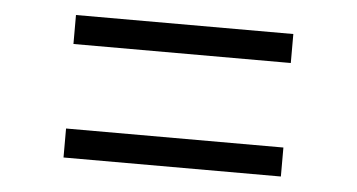

<svg xmlns="http://www.w3.org/2000/svg" viewBox="-33 -449 736 396"><g transform="rotate(5 335.0 -251.5)"><path d="M110 -399H560V-339H110ZM110 -164H560V-104H110Z"/></g></svg>

Font: Eudoxus Sans Light
Style: Regular
Weight: 300
Designer: Stijn de Vries
Foundry: tokotype
Version: Version 2.005